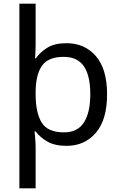

<svg xmlns="http://www.w3.org/2000/svg" viewBox="-20 -780 655 1040"><path d="M560 -269Q560 -132 499.5 -61Q439 10 340 10Q277 10 237 -13Q197 -36 173 -68H167Q168 -61 169.5 -45Q171 -29 172 -12Q173 5 173 16V240H85V-760H173V-536Q173 -522 172 -499.5Q171 -477 170 -464H174Q198 -498 237 -522Q276 -546 340 -546Q439 -546 499.5 -476Q560 -406 560 -269ZM469 -270Q469 -371 434 -421.5Q399 -472 325 -472Q243 -472 209 -426Q175 -380 173 -288V-269Q173 -170 205.5 -116.5Q238 -63 326 -63Q400 -63 434.5 -116.5Q469 -170 469 -270Z"/></svg>

Font: Noto Sans Kaithi
Style: Regular
Weight: 400
Designer: Monotype Design Team
Foundry: Monotype Imaging Inc.
Version: Version 2.005; ttfautohint (v1.8.4.7-5d5b)